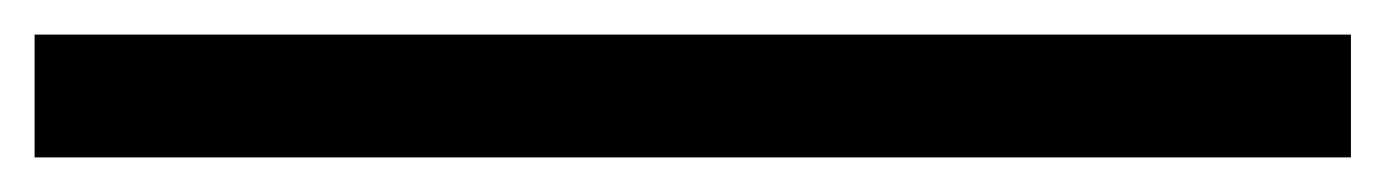

<svg xmlns="http://www.w3.org/2000/svg" viewBox="-31 82 801 111"><path d="M-11 173V102H750V173Z"/></svg>

Font: Alata
Style: Regular
Weight: 400
Designer: Spyros Zevelakis, Eben Sorkin
Foundry: Spyros Zevelakis
Version: Version 1.005; ttfautohint (v1.8.4.7-5d5b)